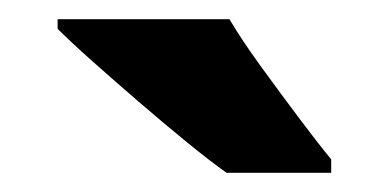

<svg xmlns="http://www.w3.org/2000/svg" viewBox="-20 -786 405 200"><path d="M219 -766Q232 -744 252 -716.5Q272 -689 291.5 -663Q311 -637 325 -620V-606H216Q199 -618 174.5 -638Q150 -658 124.5 -680Q99 -702 76.5 -722Q54 -742 40 -756V-766Z"/></svg>

Font: Noto Sans Khmer UI SemiCondensed ExtraBold
Style: Regular
Weight: 800
Width: 4
Designer: Danh Hong and the Monotype Design Team
Foundry: Monotype Imaging Inc.
Version: Version 2.002; ttfautohint (v1.8.4.7-5d5b)